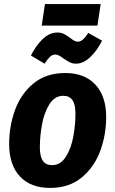

<svg xmlns="http://www.w3.org/2000/svg" viewBox="-20 -907 567 944"><path d="M25 -199Q25 -287 54 -366.5Q83 -446 145 -497Q207 -548 301 -548Q396 -548 449 -491Q502 -434 502 -332Q502 -245 473 -165.5Q444 -86 382 -34.5Q320 17 226 17Q131 17 78 -39.5Q25 -96 25 -199ZM351 -348Q351 -394 336 -415Q321 -436 291 -436Q249 -436 223 -394.5Q197 -353 186.5 -295Q176 -237 176 -183Q176 -137 191 -116Q206 -95 236 -95Q278 -95 304 -136.5Q330 -178 340.5 -236Q351 -294 351 -348ZM290 -621Q281 -628 271 -633.5Q261 -639 253 -639Q238 -639 226.5 -628.5Q215 -618 199 -594L132 -634Q157 -684 190.5 -715.5Q224 -747 261 -747Q281 -747 294.5 -740Q308 -733 326 -720Q348 -702 362 -702Q375 -702 387 -712Q399 -722 414 -745L482 -707Q456 -656 422.5 -625Q389 -594 354 -594Q336 -594 322.5 -601Q309 -608 290 -621ZM459 -781H185L201 -887H475Z"/></svg>

Font: Fira Sans Condensed
Style: Bold Italic
Weight: 700
Width: 3
Italic angle: -8°
Designer: Carrois Corporate & Edenspiekermann AG
Foundry: Carrois Corporate GbR & Edenspiekermann AG
Version: Version 4.203